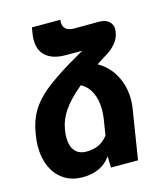

<svg xmlns="http://www.w3.org/2000/svg" viewBox="-113 -831 773 922"><g transform="rotate(-15 273.0 -370.0)"><path d="M517.6 -637.2Q517.6 -634.3 516.6 -626.5L516.1 -622.1Q511.7 -593.3 492.7 -570.1Q473.6 -546.9 452.6 -534.2Q424.3 -516.6 392.1 -495.6Q444.8 -466.3 474.1 -412.1Q503.4 -357.9 503.4 -292Q503.4 -275.9 501 -254.9L460.4 0H325.7L324.7 -56.6Q278.3 9.8 184.1 9.8Q130.9 9.8 92.3 -15.4Q53.7 -40.5 33.2 -85.2Q12.7 -129.9 12.7 -186.5Q12.7 -212.9 17.1 -239.7L19 -252Q28.8 -313 55.4 -358.2Q82 -403.3 130.9 -443.6Q179.7 -483.9 264.6 -535.2L337.9 -577.6H256.8Q193.8 -577.6 159.9 -605.7Q126 -633.8 126 -687Q126 -704.1 128.4 -717.3L133.3 -748.5H274.9Q273.9 -739.7 273.9 -735.8Q273.9 -713.4 288.1 -702.1Q302.2 -690.9 327.1 -690.9L451.2 -691.4Q482.4 -691.4 500 -676.3Q517.6 -661.1 517.6 -637.2ZM356.4 -280.8Q356.4 -330.6 338.6 -366.5Q320.8 -402.3 288.1 -419.4Q226.1 -367.7 196.8 -324.2Q167.5 -280.8 160.6 -237.3L159.2 -229.5Q156.2 -210.4 156.2 -194.8Q156.2 -151.4 176 -127.9Q195.8 -104.5 232.9 -104.5Q268.1 -104.5 294.2 -116.9Q320.3 -129.4 340.3 -155.3L353 -235.4Q356.4 -257.3 356.4 -280.8Z"/></g></svg>

Font: Mardoto
Style: Bold Italic
Weight: 700
Italic angle: -12°
Designer: Christian Robertson, Vahan Hovhannisyan
Foundry: Google
Version: Version 1.000